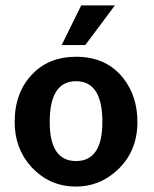

<svg xmlns="http://www.w3.org/2000/svg" viewBox="-20 -675 568 707"><path d="M260 -466Q372 -466 434 -387Q486 -321 486 -226Q486 -115 409 -46Q345 12 260 12Q161 12 94 -62Q34 -129 34 -226Q34 -336 101 -404Q162 -466 260 -466ZM260 -82Q357 -82 357 -226Q357 -376 260 -376Q163 -376 163 -226Q163 -82 260 -82ZM403 -655 294 -509H207L279 -655Z"/></svg>

Font: Tajawal
Style: Bold
Weight: 700
Designer: Boutros Fonts
Foundry: Created by Boutros International 2017
Version: Version 1.700